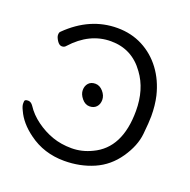

<svg xmlns="http://www.w3.org/2000/svg" viewBox="-131 -846 987 997"><g transform="rotate(20 362.5 -347.5)"><path d="M390.9 -302Q377 -287.1 353 -287.1Q329.1 -287.1 310.5 -309.6Q292 -332 292 -355Q292 -377.9 305.4 -393.1Q318.8 -408.2 343 -408.2Q367.2 -408.2 386 -386.7Q404.8 -365.2 404.8 -341.1Q404.8 -316.9 390.9 -302ZM326.2 23.9Q213.9 23.9 128.9 -39.1Q63 -86.9 36.1 -147Q24.9 -168.9 24.9 -183.1Q24.9 -185.1 25.4 -195.6Q25.9 -206.1 44.9 -206.1Q61 -206.1 73.2 -188Q99.1 -147.9 142.1 -116.5Q185.1 -85 233.6 -67.9Q282.2 -50.8 339.8 -50.8Q397 -50.8 451.2 -77.1Q588.9 -141.1 588.9 -347.2Q588.9 -465.8 529.8 -545.9Q460.9 -643.1 344.2 -643.1Q226.1 -643.1 133.8 -541Q126 -530.8 111.8 -530.8Q97.2 -530.8 85.2 -549.3Q73.2 -567.9 73.2 -580.1Q73.2 -581.1 73.7 -588.1Q74.2 -595.2 80.1 -600.1Q201.2 -719.2 352.1 -719.2Q429.2 -719.2 492.2 -686.5Q555.2 -653.8 598.6 -595.5Q642.1 -537.1 661.1 -459Q672.9 -408.2 672.9 -348.1Q672.9 -315.9 666 -248.5Q659.2 -181.2 611.1 -111.1Q563 -41 488.5 -8.5Q414.1 23.9 326.2 23.9Z"/></g></svg>

Font: LXGW WenKai Screen
Style: Regular
Weight: 400
Designer: LXGW / Fontworks Inc.
Foundry: LXGW / Fontworks Inc.
Version: Version 1.510;January 18,2025